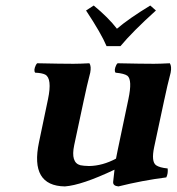

<svg xmlns="http://www.w3.org/2000/svg" viewBox="-20 -665 639 695"><path d="M416 -498H365.7Q346.7 -543.5 291.5 -627L319.3 -645Q372.6 -601.1 403.3 -561Q446.8 -598.1 523.9 -645L544.4 -627Q460 -550.8 416 -498ZM538.1 -132.8Q526.9 -80.1 544.9 -66.9Q557.6 -58.1 586.9 -55.2Q588.9 -37.1 582 -22.9Q494.6 -11.7 408.7 9.8Q388.2 7.8 389.6 -6.8Q389.6 -8.3 394.5 -50.8Q275.9 5.4 214.8 9.8Q87.9 7.8 121.1 -149.9L153.8 -306.2Q169.4 -380.9 143.6 -395Q131.8 -400.9 107.4 -401.9Q100.6 -410.2 109.9 -429.7Q112.3 -434.1 114.7 -436Q200.7 -434.1 246.1 -434.1Q268.1 -434.1 303.7 -436Q311 -424.8 306.6 -401.9Q304.7 -393.6 302.2 -384.3Q295.9 -360.8 284.7 -308.1Q284.2 -306.6 284.2 -306.2L248.5 -139.2Q235.4 -76.2 271 -66.9Q282.2 -64.5 302.7 -64Q351.6 -64.9 399.9 -90.8Q402.8 -107.4 405.8 -120.6L444.8 -306.2Q459.5 -375.5 441.4 -390.6Q430.2 -398.9 398.4 -401.9Q391.6 -410.2 400.9 -429.7Q403.3 -434.1 405.8 -436Q491.7 -434.1 537.1 -434.1Q557.6 -434.1 594.7 -436Q602.1 -424.8 597.7 -401.9Q595.7 -393.6 593.3 -384.3Q586.9 -360.8 575.7 -308.1Q575.2 -306.6 575.2 -306.2Z"/></svg>

Font: Linux Libertine Slanted O
Style: Bold Slanted
Weight: 700
Designer: Philipp H. Poll
Foundry: Philipp H. Poll
Version: Version 5.0.0